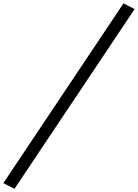

<svg xmlns="http://www.w3.org/2000/svg" viewBox="-43 -1038 832 1158"><path d="M44.3 100.9 -22.8 66.4 701.8 -1017.6 768.9 -983.1Z"/></svg>

Font: Monoid
Style: Italic
Weight: 400
Width: 4
Italic angle: -11°
Monospace: yes
Version: Version 0.61